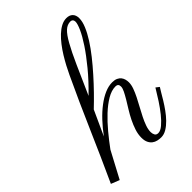

<svg xmlns="http://www.w3.org/2000/svg" viewBox="-296 -837 953 953"><g transform="rotate(-45 181.0 -360.0)"><path d="M66.4 -190.9Q92.3 -226.1 120.1 -255.6Q147.9 -285.2 176.3 -306.6Q204.6 -328.1 232.2 -340.1Q259.8 -352.1 285.6 -352.1Q303.2 -352.1 314.7 -346.7Q326.2 -341.3 332.8 -332.8Q339.4 -324.2 342 -314Q344.7 -303.7 344.7 -293.5Q344.7 -275.9 337.4 -255.6Q330.1 -235.4 319.1 -213.4Q308.1 -191.4 295.4 -168.5Q282.7 -145.5 271.7 -123.5Q260.7 -101.6 253.4 -80.8Q246.1 -60.1 246.1 -42Q246.1 -30.8 251.2 -21.2Q256.3 -11.7 269.5 -11.7Q285.2 -11.7 304.2 -27.6Q323.2 -43.5 343 -68.1Q362.8 -92.8 382.6 -123Q402.3 -153.3 419.4 -182.1L437 -168.5Q431.6 -161.1 422.4 -144.8Q413.1 -128.4 400.6 -108.2Q388.2 -87.9 372.8 -66.4Q357.4 -44.9 340.1 -27.1Q322.8 -9.3 303.7 2.2Q284.7 13.7 265.1 13.7Q252.4 13.7 239.7 10.7Q227.1 7.8 216.8 0Q206.5 -7.8 200.2 -21.2Q193.8 -34.7 193.8 -55.2Q193.8 -79.1 201.9 -103.8Q210 -128.4 221.9 -152.6Q233.9 -176.8 248 -199.5Q262.2 -222.2 274.2 -242.2Q286.1 -262.2 294.2 -278.6Q302.2 -294.9 302.2 -306.2Q302.2 -326.2 282.7 -326.2Q254.9 -326.2 223.9 -307.9Q192.9 -289.6 161.6 -260.3Q130.4 -231 100.1 -194.6Q69.8 -158.2 43.5 -122.1L-30.8 17.6L-75.2 0Q-13.2 -135.3 44.2 -267.3Q101.6 -399.4 162.1 -528.3Q171.4 -548.3 183.8 -571.8Q196.3 -595.2 210.7 -618.7Q225.1 -642.1 241.7 -663.6Q258.3 -685.1 275.9 -701.7Q293.5 -718.3 312.3 -728.3Q331.1 -738.3 350.1 -738.3Q371.6 -738.3 383.5 -726.3Q395.5 -714.4 395.5 -692.4Q395.5 -669.4 383.3 -640.4Q371.1 -611.3 350.6 -579.1Q330.1 -546.9 303 -512.7Q275.9 -478.5 245.8 -444.8Q215.8 -411.1 185.1 -379.6Q154.3 -348.1 126 -321.3ZM352.5 -712.4Q330.6 -712.4 312.3 -695.6Q293.9 -678.7 272.5 -640.1Q251 -601.6 223.1 -539.6Q195.3 -477.5 155.3 -387.2Q209 -439.5 249.3 -488.5Q289.6 -537.6 316.4 -578.1Q343.3 -618.7 356.7 -648.7Q370.1 -678.7 370.1 -693.4Q370.1 -702.1 365.2 -707.3Q360.4 -712.4 352.5 -712.4Z"/></g></svg>

Font: Parisienne
Style: Regular
Weight: 400
Designer: Astigmatic (AOETI)
Foundry: Astigmatic (AOETI)
Version: Version 1.000